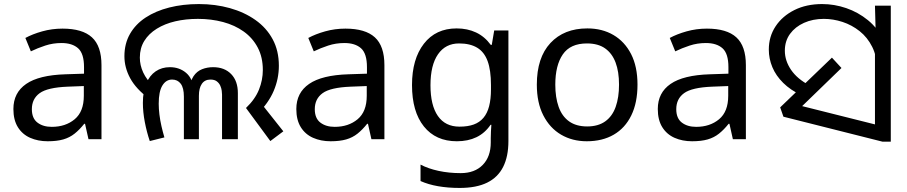

<svg xmlns="http://www.w3.org/2000/svg" viewBox="-20 -686 4471 946"><path d="M288 -545Q386 -545 433 -502Q480 -459 480 -365V0H416L399 -76H395Q372 -47 347.5 -27.5Q323 -8 291.5 1Q260 10 215 10Q167 10 128.5 -7Q90 -24 68 -59.5Q46 -95 46 -149Q46 -229 109 -272.5Q172 -316 303 -320L394 -323V-355Q394 -422 365 -448Q336 -474 283 -474Q241 -474 203 -461.5Q165 -449 132 -433L105 -499Q140 -518 188 -531.5Q236 -545 288 -545ZM314 -259Q214 -255 175.5 -227Q137 -199 137 -148Q137 -103 164.5 -82Q192 -61 235 -61Q303 -61 348 -98.5Q393 -136 393 -214V-262Z M1192 -154Q1237 -197 1256 -244.5Q1275 -292 1275 -341Q1275 -404 1250 -451.5Q1225 -499 1181 -530.5Q1137 -562 1079 -577.5Q1021 -593 955 -593Q895 -593 843.5 -581Q792 -569 752.5 -544.5Q713 -520 691 -484.5Q669 -449 669 -402Q669 -365 685.5 -329Q702 -293 739 -258L713 -201Q650 -248 621.5 -300.5Q593 -353 593 -409Q593 -471 620.5 -519Q648 -567 697.5 -599.5Q747 -632 814 -649Q881 -666 960 -666Q1041 -666 1112.5 -646Q1184 -626 1238.5 -587.5Q1293 -549 1323.5 -492.5Q1354 -436 1354 -362Q1354 -298 1328.5 -238Q1303 -178 1247 -123L1261 -184L1376 -39L1312 9ZM718 9Q703 -35 693.5 -84.5Q684 -134 684 -179Q684 -235 700.5 -274.5Q717 -314 747 -334.5Q777 -355 817 -355Q864 -355 897 -327Q930 -299 935 -243H913Q917 -286 933.5 -310.5Q950 -335 975.5 -345Q1001 -355 1030 -355Q1086 -355 1119 -321Q1152 -287 1152 -227V0H1074V-220Q1074 -227 1072.5 -239Q1071 -251 1065.5 -263.5Q1060 -276 1048.5 -285Q1037 -294 1017 -294Q989 -294 974.5 -273Q960 -252 960 -214V0H886V-210Q886 -253 870.5 -273.5Q855 -294 828 -294Q798 -294 780 -264.5Q762 -235 762 -175Q762 -150 765.5 -121.5Q769 -93 775.5 -64.5Q782 -36 790 -9L718 9Z M1682 -545Q1780 -545 1827 -502Q1874 -459 1874 -365V0H1810L1793 -76H1789Q1766 -47 1741.5 -27.5Q1717 -8 1685.5 1Q1654 10 1609 10Q1561 10 1522.5 -7Q1484 -24 1462 -59.5Q1440 -95 1440 -149Q1440 -229 1503 -272.5Q1566 -316 1697 -320L1788 -323V-355Q1788 -422 1759 -448Q1730 -474 1677 -474Q1635 -474 1597 -461.5Q1559 -449 1526 -433L1499 -499Q1534 -518 1582 -531.5Q1630 -545 1682 -545ZM1708 -259Q1608 -255 1569.5 -227Q1531 -199 1531 -148Q1531 -103 1558.5 -82Q1586 -61 1629 -61Q1697 -61 1742 -98.5Q1787 -136 1787 -214V-262Z M2230 -546Q2283 -546 2325.5 -526Q2368 -506 2398 -465H2403L2415 -536H2485V9Q2485 85 2459 136.5Q2433 188 2380 214Q2327 240 2245 240Q2187 240 2138.5 231.5Q2090 223 2052 206V125Q2090 145 2141 156Q2192 167 2250 167Q2319 167 2358.5 126.5Q2398 86 2398 16V-5Q2398 -17 2399 -39.5Q2400 -62 2401 -71H2397Q2369 -30 2327.5 -10Q2286 10 2231 10Q2127 10 2068.5 -63Q2010 -136 2010 -267Q2010 -395 2068.5 -470.5Q2127 -546 2230 -546ZM2242 -472Q2175 -472 2138 -418.5Q2101 -365 2101 -266Q2101 -167 2137.5 -114.5Q2174 -62 2244 -62Q2285 -62 2314 -72.5Q2343 -83 2362 -105.5Q2381 -128 2390 -163Q2399 -198 2399 -246V-267Q2399 -340 2382.5 -385Q2366 -430 2331 -451Q2296 -472 2242 -472Z M3121 -269Q3121 -180 3090.5 -117.5Q3060 -55 3004 -22.5Q2948 10 2871 10Q2800 10 2744.5 -22.5Q2689 -55 2657 -117.5Q2625 -180 2625 -269Q2625 -402 2692 -474Q2759 -546 2874 -546Q2947 -546 3002.5 -513.5Q3058 -481 3089.5 -419.5Q3121 -358 3121 -269ZM2716 -269Q2716 -206 2732.5 -159.5Q2749 -113 2784 -88Q2819 -63 2873 -63Q2927 -63 2962 -88Q2997 -113 3013.5 -159.5Q3030 -206 3030 -269Q3030 -333 3013 -378Q2996 -423 2961.5 -447.5Q2927 -472 2872 -472Q2790 -472 2753 -418Q2716 -364 2716 -269Z M3463 -545Q3561 -545 3608 -502Q3655 -459 3655 -365V0H3591L3574 -76H3570Q3547 -47 3522.5 -27.5Q3498 -8 3466.5 1Q3435 10 3390 10Q3342 10 3303.5 -7Q3265 -24 3243 -59.5Q3221 -95 3221 -149Q3221 -229 3284 -272.5Q3347 -316 3478 -320L3569 -323V-355Q3569 -422 3540 -448Q3511 -474 3458 -474Q3416 -474 3378 -461.5Q3340 -449 3307 -433L3280 -499Q3315 -518 3363 -531.5Q3411 -545 3463 -545ZM3489 -259Q3389 -255 3350.5 -227Q3312 -199 3312 -148Q3312 -103 3339.5 -82Q3367 -61 3410 -61Q3478 -61 3523 -98.5Q3568 -136 3568 -214V-262Z M3928 -217Q3875 -242 3839 -277.5Q3803 -313 3785.5 -355Q3768 -397 3768 -442Q3768 -506 3801.5 -556.5Q3835 -607 3894 -636.5Q3953 -666 4031 -666Q4091 -666 4149.5 -646Q4208 -626 4256.5 -586.5Q4305 -547 4333.5 -487Q4362 -427 4362 -347L4301 -344Q4301 -408 4277.5 -455Q4254 -502 4215.5 -532.5Q4177 -563 4131 -578Q4085 -593 4039 -593Q3985 -593 3941.5 -573.5Q3898 -554 3872.5 -519Q3847 -484 3847 -436Q3847 -387 3877.5 -342Q3908 -297 3969 -265L3928 -217ZM4291 -482 4295 -510 4291 -658H4369V12H4328L3840 -111L3824 -157L4079 -402L4126 -351L3896 -128L3889 -174L4351 -58L4291 -6Z"/></svg>

Font: oriya115
Style: Regular
Weight: 400
Designer: Amélie Bonet and Sol Matas
Foundry: Google LLC
Version: Version 2.003